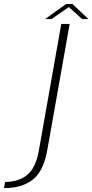

<svg xmlns="http://www.w3.org/2000/svg" viewBox="-177 -713 463 962"><path d="M-157 229.5Q-67.5 229.5 -13.2 187.5Q41 145.5 60 38.5L172 -593H130L18 39.5Q2.5 128 -40.5 163.2Q-83.5 198.5 -151.5 198.5ZM49 -617.5H81L168 -677.5L234.5 -617.5H266L186 -693H154.5Z"/></svg>

Font: Anybody Thin ExtraLight
Style: Italic
Weight: 250
Italic angle: -10°
Version: Version 1.113;gftools[0.9.25]